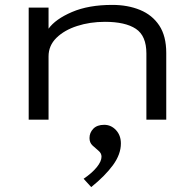

<svg xmlns="http://www.w3.org/2000/svg" viewBox="-20 -488 790 783"><path d="M97 0V-457H178V-371Q206 -410 273.5 -439Q341 -468 438 -468Q501 -468 551 -447.5Q601 -427 629.5 -384Q658 -341 658 -272V0H577V-270Q577 -342 534 -370.5Q491 -399 408 -399Q347 -399 294.5 -382Q242 -365 210 -333.5Q178 -302 178 -258V0ZM352 275 321 241Q355 218 374.5 194Q394 170 394 151Q394 137 382 127Q370 117 357.5 105.5Q345 94 345 75Q345 53 360.5 37Q376 21 405 21Q433 21 453 42.5Q473 64 473 97Q473 141 441 185Q409 229 352 275Z"/></svg>

Font: Inconsolata ExtraExpanded
Style: Regular
Weight: 400
Width: 8
Monospace: yes
Designer: Raph Levien, Cyreal, Brenton Simpson
Foundry: Raph Levien, Cyreal, Google
Version: Version 3.001; ttfautohint (v1.8.2.53-6de2)